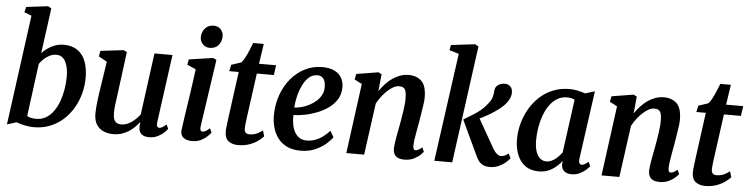

<svg xmlns="http://www.w3.org/2000/svg" viewBox="-48 -1055 5092 1304"><g transform="rotate(5 2498.0 -403.0)"><path d="M215 -495Q231 -513 253.2 -529Q275.5 -545 303.5 -555.2Q331.5 -565.5 364 -565.5Q420 -565.5 457 -539.8Q494 -514 512.2 -467Q530.5 -420 530.5 -355Q530.5 -300.5 516.5 -247.5Q502.5 -194.5 475.2 -148Q448 -101.5 408.8 -66Q369.5 -30.5 319 -10.2Q268.5 10 208 10Q177.5 10 144.5 2.8Q111.5 -4.5 89.5 -13L25.5 7L127 -743L77 -762.5L86 -799L234 -817L257 -804ZM157.5 -62Q170 -54 186 -51Q202 -48 219.5 -48Q258 -48 287.8 -66.2Q317.5 -84.5 339 -115.5Q360.5 -146.5 374.5 -186Q388.5 -225.5 395.2 -269Q402 -312.5 402 -354Q402 -415 381.2 -454.2Q360.5 -493.5 319.5 -493.5Q294.5 -493.5 272.5 -482.2Q250.5 -471 233.2 -454.5Q216 -438 205 -421Z M748 10Q715.5 10 685.8 -2Q656 -14 637 -41.8Q618 -69.5 617.5 -117Q617.5 -134.5 619 -155.5Q620.5 -176.5 623.2 -199.8Q626 -223 629.2 -246.8Q632.5 -270.5 636 -292.5L664 -476L607.5 -507.5L614.5 -546L771.5 -564.5L794 -553.5L759.5 -289Q757 -268 754 -246.5Q751 -225 748.2 -205.2Q745.5 -185.5 744 -167.8Q742.5 -150 742.5 -136Q742.5 -107 749 -90.5Q755.5 -74 768.5 -67.2Q781.5 -60.5 800 -60.5Q823.5 -60.5 846.8 -72Q870 -83.5 890.2 -101.8Q910.5 -120 925 -140L981.5 -560.5H1104.5L1041 -96.5Q1038.5 -77.5 1043.5 -68.8Q1048.5 -60 1058 -60Q1067 -60 1077.5 -66Q1088 -72 1106 -87L1119 -58Q1114 -50 1097.2 -33.8Q1080.5 -17.5 1054.2 -4Q1028 9.5 994.5 9.5Q959.5 9.5 942.2 -6.2Q925 -22 924 -48.5Q924 -51 924 -55.2Q924 -59.5 924.5 -64.8Q925 -70 925.5 -75.5Q926 -81 926.5 -85.5L925 -86.5Q911.5 -69 894 -51.8Q876.5 -34.5 854.5 -20.5Q832.5 -6.5 806.2 1.8Q780 10 748 10Z M1288 10Q1261.5 10 1243.2 2.2Q1225 -5.5 1216.5 -20.5Q1208 -35.5 1210 -57Q1212.5 -77.5 1217.2 -110.5Q1222 -143.5 1228.2 -185.8Q1234.5 -228 1241.8 -276Q1249 -324 1256.2 -375.2Q1263.5 -426.5 1270 -477.5L1210.5 -503.5L1217.5 -540.5L1381 -564.5L1404.5 -553.5L1337.5 -96Q1334.5 -78 1339.2 -69Q1344 -60 1353.5 -60Q1363 -60 1374 -66Q1385 -72 1401.5 -87L1414.5 -58.5Q1409 -50.5 1392.8 -34.2Q1376.5 -18 1350 -4Q1323.5 10 1288 10ZM1351 -631Q1323 -631 1303.8 -651.2Q1284.5 -671.5 1285.5 -700.5Q1287 -736 1308.8 -759.8Q1330.5 -783.5 1366 -783.5Q1396.5 -783.5 1414.5 -763.8Q1432.5 -744 1432.5 -717Q1432 -680 1411 -655.5Q1390 -631 1351 -631Z M1644.5 -181Q1642.5 -164 1640.8 -151.2Q1639 -138.5 1638 -127.5Q1637 -116.5 1637 -105Q1637 -87.5 1645.5 -78.5Q1654 -69.5 1670.5 -69.5Q1700 -69.5 1722.2 -79.8Q1744.5 -90 1761 -104L1773 -64.5Q1760 -49.5 1736.5 -32.2Q1713 -15 1678.8 -2.5Q1644.5 10 1599 10Q1562 10 1536 -9.2Q1510 -28.5 1510 -75Q1510 -79.5 1510.2 -85.8Q1510.5 -92 1511.8 -102.5Q1513 -113 1515 -129.2Q1517 -145.5 1520 -170L1562.5 -485H1498L1507.5 -529L1574 -551Q1586.5 -563 1599 -587.2Q1611.5 -611.5 1623.2 -639.2Q1635 -667 1643.5 -689.5H1715.5L1695 -552.5H1811.5L1802 -485H1686Z M2242.5 -99.5Q2229 -79 2199.2 -53Q2169.5 -27 2126.2 -8Q2083 11 2027.5 11Q1972 11 1933.5 -8Q1895 -27 1871.2 -59Q1847.5 -91 1836.8 -130.8Q1826 -170.5 1826 -211.5Q1826.5 -286 1849.2 -350.5Q1872 -415 1912.5 -463.8Q1953 -512.5 2007.5 -540Q2062 -567.5 2125.5 -567.5Q2176.5 -567.5 2208.8 -551.5Q2241 -535.5 2257 -507.8Q2273 -480 2273.5 -446Q2274 -398.5 2252.8 -362.8Q2231.5 -327 2196 -301.2Q2160.5 -275.5 2118 -259Q2075.5 -242.5 2033.5 -234.5Q1991.5 -226.5 1958 -226Q1957 -192 1962.5 -162.2Q1968 -132.5 1980.5 -110Q1993 -87.5 2013.2 -74.5Q2033.5 -61.5 2062 -61.5Q2095 -61.5 2123.2 -72.5Q2151.5 -83.5 2175.2 -101.8Q2199 -120 2217.5 -141.5ZM2098 -509.5Q2064.5 -509.5 2039.8 -487.5Q2015 -465.5 1998 -430Q1981 -394.5 1971.2 -354Q1961.5 -313.5 1959 -277Q1982.5 -278 2009.5 -285.2Q2036.5 -292.5 2062.2 -306Q2088 -319.5 2109 -338.5Q2130 -357.5 2142.2 -382.2Q2154.5 -407 2153.5 -436.5Q2152.5 -473 2138.2 -491.2Q2124 -509.5 2098 -509.5Z M2519 -438.5Q2537 -465 2558.5 -488.2Q2580 -511.5 2605 -528.8Q2630 -546 2657.5 -555.8Q2685 -565.5 2715 -565.5Q2769.5 -565.5 2802.8 -533.5Q2836 -501.5 2836 -421Q2836 -402.5 2831.5 -371.5Q2827 -340.5 2821.5 -307.2Q2816 -274 2811.5 -246.5Q2807 -221.5 2801.8 -193Q2796.5 -164.5 2792.5 -137.8Q2788.5 -111 2788 -90.5Q2788 -73 2792.5 -66.5Q2797 -60 2804 -60Q2813 -60 2823.5 -65.2Q2834 -70.5 2850 -83.5L2862.5 -54.5Q2858 -47.5 2841.5 -32Q2825 -16.5 2798 -3.2Q2771 10 2735 10Q2704.5 10 2687.5 0.2Q2670.5 -9.5 2663.8 -25.5Q2657 -41.5 2657.5 -61Q2658 -74.5 2660.5 -93Q2663 -111.5 2666.8 -132.8Q2670.5 -154 2674.8 -176.2Q2679 -198.5 2683 -219Q2686.5 -240 2690.8 -264Q2695 -288 2698.8 -313.2Q2702.5 -338.5 2705 -362.8Q2707.5 -387 2707 -408.5Q2707 -438 2701.8 -454.2Q2696.5 -470.5 2685.5 -477Q2674.5 -483.5 2656 -483.5Q2638.5 -483.5 2618.5 -473Q2598.5 -462.5 2578.8 -444.2Q2559 -426 2540.8 -402.5Q2522.5 -379 2508.5 -352.5L2460 0H2338.5L2402.5 -476.5L2351.5 -503L2359 -541L2508 -565.5L2530.5 -554Z M2938.5 0 3040.5 -738 2975.5 -757 2982.5 -793 3146 -812.5 3169.5 -799.5 3060.5 0ZM3316 9.5Q3293.5 9.5 3276.5 3Q3259.5 -3.5 3247.5 -16.5Q3235.5 -29.5 3226.5 -48L3109.5 -296.5Q3138 -314.5 3166 -330.8Q3194 -347 3221.5 -369.2Q3249 -391.5 3275 -426Q3290 -445 3295.8 -465.2Q3301.5 -485.5 3302.5 -505Q3303.5 -527 3314.2 -539.5Q3325 -552 3340.5 -557.5Q3356 -563 3370 -563Q3395 -563 3409 -547.5Q3423 -532 3423 -510Q3423.5 -489.5 3416 -471.2Q3408.5 -453 3397 -438Q3379.5 -415 3352.8 -393.8Q3326 -372.5 3296 -354.2Q3266 -336 3238.2 -322Q3210.5 -308 3190 -298.5L3204 -340L3332 -115.5Q3344.5 -94 3359.2 -82.5Q3374 -71 3386 -71Q3395.5 -71 3409 -75.8Q3422.5 -80.5 3437 -93.5L3453 -62.5Q3444.5 -50 3425 -33Q3405.5 -16 3377.8 -3.2Q3350 9.5 3316 9.5Z M3919 -99Q3916.5 -77 3922.5 -68.5Q3928.5 -60 3938 -60Q3946.5 -60 3956.8 -65.8Q3967 -71.5 3983 -84.5L3996.5 -56Q3991.5 -48 3974.8 -32.2Q3958 -16.5 3932.2 -3.2Q3906.5 10 3873.5 10Q3843.5 10 3824.5 -5.2Q3805.5 -20.5 3805 -52.5L3808 -75Q3791.5 -54.5 3769 -34.8Q3746.5 -15 3717.2 -2.5Q3688 10 3651 10Q3594.5 10 3557.8 -17.2Q3521 -44.5 3503 -91.2Q3485 -138 3485 -195Q3485 -247.5 3499 -300.5Q3513 -353.5 3540 -401Q3567 -448.5 3606.8 -485.8Q3646.5 -523 3698.2 -544.2Q3750 -565.5 3813 -565.5Q3838.5 -565.5 3868 -559.2Q3897.5 -553 3918.5 -545L3984 -565ZM3851.5 -495.5Q3840.5 -502 3827.5 -504.8Q3814.5 -507.5 3800 -507.5Q3762 -507.5 3732 -489.2Q3702 -471 3680 -439.5Q3658 -408 3643.5 -368Q3629 -328 3622 -284.8Q3615 -241.5 3615 -200Q3615 -155 3625 -124.2Q3635 -93.5 3653 -77.8Q3671 -62 3695 -62Q3712.5 -62 3728 -68.2Q3743.5 -74.5 3757 -85Q3770.5 -95.5 3781.8 -107.8Q3793 -120 3802 -132Z M4259 -438.5Q4277 -465 4298.5 -488.2Q4320 -511.5 4345 -528.8Q4370 -546 4397.5 -555.8Q4425 -565.5 4455 -565.5Q4509.5 -565.5 4542.8 -533.5Q4576 -501.5 4576 -421Q4576 -402.5 4571.5 -371.5Q4567 -340.5 4561.5 -307.2Q4556 -274 4551.5 -246.5Q4547 -221.5 4541.8 -193Q4536.5 -164.5 4532.5 -137.8Q4528.5 -111 4528 -90.5Q4528 -73 4532.5 -66.5Q4537 -60 4544 -60Q4553 -60 4563.5 -65.2Q4574 -70.5 4590 -83.5L4602.5 -54.5Q4598 -47.5 4581.5 -32Q4565 -16.5 4538 -3.2Q4511 10 4475 10Q4444.5 10 4427.5 0.2Q4410.5 -9.5 4403.8 -25.5Q4397 -41.5 4397.5 -61Q4398 -74.5 4400.5 -93Q4403 -111.5 4406.8 -132.8Q4410.5 -154 4414.8 -176.2Q4419 -198.5 4423 -219Q4426.5 -240 4430.8 -264Q4435 -288 4438.8 -313.2Q4442.5 -338.5 4445 -362.8Q4447.5 -387 4447 -408.5Q4447 -438 4441.8 -454.2Q4436.5 -470.5 4425.5 -477Q4414.5 -483.5 4396 -483.5Q4378.5 -483.5 4358.5 -473Q4338.5 -462.5 4318.8 -444.2Q4299 -426 4280.8 -402.5Q4262.5 -379 4248.5 -352.5L4200 0H4078.5L4142.5 -476.5L4091.5 -503L4099 -541L4248 -565.5L4270.5 -554Z M4829 -181Q4827 -164 4825.2 -151.2Q4823.5 -138.5 4822.5 -127.5Q4821.5 -116.5 4821.5 -105Q4821.5 -87.5 4830 -78.5Q4838.5 -69.5 4855 -69.5Q4884.5 -69.5 4906.8 -79.8Q4929 -90 4945.5 -104L4957.5 -64.5Q4944.5 -49.5 4921 -32.2Q4897.5 -15 4863.2 -2.5Q4829 10 4783.5 10Q4746.5 10 4720.5 -9.2Q4694.5 -28.5 4694.5 -75Q4694.5 -79.5 4694.8 -85.8Q4695 -92 4696.2 -102.5Q4697.5 -113 4699.5 -129.2Q4701.5 -145.5 4704.5 -170L4747 -485H4682.5L4692 -529L4758.5 -551Q4771 -563 4783.5 -587.2Q4796 -611.5 4807.8 -639.2Q4819.5 -667 4828 -689.5H4900L4879.5 -552.5H4996L4986.5 -485H4870.5Z"/></g></svg>

Font: Merriweather 24pt SemiBold
Style: Italic
Weight: 600
Italic angle: -7.8°
Version: Version 2.101